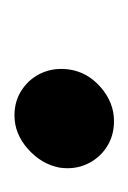

<svg xmlns="http://www.w3.org/2000/svg" viewBox="25 -192 181 272"><g transform="rotate(-90 116.0 -56.5)"><path d="M80 14Q59 14 43 3.5Q27 -7 19 -24.5Q11 -42 14 -63Q19 -89 40.5 -108Q62 -127 88 -127Q109 -127 125 -116Q141 -105 148.5 -87.5Q156 -70 153 -49Q149 -23 127.5 -4.5Q106 14 80 14Z"/></g></svg>

Font: Figtree Light SemiBold
Style: Italic
Weight: 600
Italic angle: -9.5°
Version: Version 2.001;gftools[0.9.30]